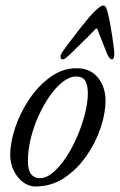

<svg xmlns="http://www.w3.org/2000/svg" viewBox="-20 -661 434 695"><path d="M353 -641Q360 -641 363.5 -634.5Q367 -628 371 -611Q375 -596 379 -573.5Q383 -551 386.5 -528Q390 -505 392 -488Q394 -471 394 -467Q394 -461 392 -453.5Q390 -446 386 -446Q377 -446 369 -463Q363 -478 352.5 -504.5Q342 -531 333 -554Q330 -562 324 -554Q302 -531 275 -505Q248 -479 231 -462Q226 -457 219 -451.5Q212 -446 208 -446Q199 -446 199 -455Q199 -460 201 -464.5Q203 -469 206 -473Q214 -485 232.5 -509.5Q251 -534 271 -559.5Q291 -585 303 -599Q317 -615 331.5 -628Q346 -641 353 -641ZM108 14Q84 14 63 -2Q42 -18 29.5 -44Q17 -70 17 -99Q17 -146 35.5 -200.5Q54 -255 87 -303.5Q120 -352 163.5 -383Q207 -414 257 -414Q307 -414 334.5 -380Q362 -346 362 -296Q362 -251 344 -197.5Q326 -144 292.5 -96Q259 -48 212.5 -17Q166 14 108 14ZM124 -16Q148 -16 172.5 -37Q197 -58 219.5 -92Q242 -126 259.5 -167Q277 -208 287.5 -249Q298 -290 298 -324Q298 -350 289.5 -367Q281 -384 255 -384Q232 -384 207.5 -365Q183 -346 160.5 -314Q138 -282 120 -242.5Q102 -203 91.5 -160.5Q81 -118 81 -78Q81 -45 92.5 -30.5Q104 -16 124 -16Z"/></svg>

Font: EB Garamond
Style: Italic
Weight: 400
Italic angle: -17.2°
Designer: Georg Duffner and Octavio Pardo
Foundry: Georg Duffner
Version: Version 1.001